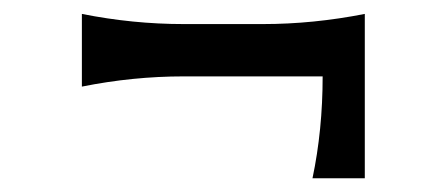

<svg xmlns="http://www.w3.org/2000/svg" viewBox="-20 -436 642 276"><path d="M97.7 -416Q170.9 -401.4 244.1 -401.4H357.9Q430.2 -401.4 504.4 -416V-179.7H429.2Q443.8 -249 443.8 -326.2H244.1Q170.9 -326.2 97.7 -311.5Z"/></svg>

Font: Classica
Style: Book
Weight: 400
Version: Version 1.001